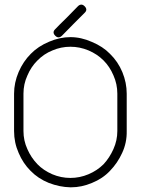

<svg xmlns="http://www.w3.org/2000/svg" viewBox="-20 -799 601 819"><path d="M449.2 -70.3Q418 -37.1 372.1 -18.6Q328.1 0 283.2 0Q281.2 0 280.3 0Q234.4 -1 188.5 -18.6Q142.6 -37.1 110.4 -70.3Q78.1 -102.5 59.6 -146.5Q40 -190.4 40 -240.2Q40 -280.3 40 -320.3Q40 -359.4 40 -399.4Q40 -446.3 59.6 -492.2Q79.1 -537.1 111.3 -569.3Q142.6 -601.6 189.5 -621.1Q235.4 -640.6 280.3 -640.6Q326.2 -640.6 372.1 -620.1Q418.9 -600.6 449.2 -569.3Q483.4 -536.1 502 -491.2Q520.5 -446.3 520.5 -399.4Q520.5 -359.4 520.5 -320.3Q520.5 -280.3 520.5 -240.2Q521.5 -190.4 501 -146.5Q481.4 -103.5 449.2 -70.3ZM480.5 -240.2Q480.5 -280.3 480.5 -320.3Q480.5 -359.4 480.5 -399.4Q480.5 -440.4 463.9 -477.5Q448.2 -514.6 421.9 -541Q394.5 -568.4 357.4 -584Q320.3 -599.6 280.3 -599.6Q240.2 -599.6 204.1 -584Q167 -569.3 138.7 -540Q112.3 -513.7 96.7 -476.6Q80.1 -440.4 80.1 -399.4Q80.1 -359.4 80.1 -320.3Q80.1 -280.3 80.1 -240.2Q80.1 -199.2 96.7 -163.1Q112.3 -127 139.6 -98.6Q165 -72.3 203.1 -55.7Q240.2 -40 280.3 -40Q320.3 -40 357.4 -55.7Q394.5 -71.3 421.9 -98.6Q447.3 -126 463.9 -163.1Q480.5 -200.2 480.5 -240.2ZM312.5 -772.5Q319.3 -779.3 327.1 -779.3Q334 -779.3 340.8 -772.5Q355.5 -757.8 340.8 -744.1Q327.1 -729.5 292 -695.3Q257.8 -660.2 244.1 -646.5Q229.5 -632.8 215.8 -646.5Q201.2 -661.1 215.8 -674.8Q229.5 -689.5 264.6 -723.6Q298.8 -757.8 312.5 -772.5Z"/></svg>

Font: Demofont
Style: Regular
Weight: 400
Version: Version 1.0